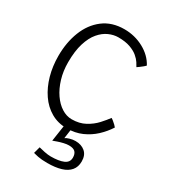

<svg xmlns="http://www.w3.org/2000/svg" viewBox="-214 -772 996 1116"><g transform="rotate(30 284.0 -214.0)"><path d="M285 235Q246 235 221.5 230Q197 225 189.5 222.5L201.5 178Q215.5 182 240.2 187Q265 192 283 192Q337 192 368 178.8Q399 165.5 399 133.5Q399 109 386.5 96Q374 83 344 83Q329 83 309.8 87.5Q290.5 92 273.2 98Q256 104 245.5 108L264.5 -19.5L310 -18.5L299 60Q306 54 325.8 48Q345.5 42 364.5 42Q404 42 429.2 63.5Q454.5 85 454.5 127.5Q454.5 164 434.5 188Q414.5 212 376.5 223.5Q338.5 235 285 235ZM522.5 -140Q497.5 -101 462.8 -68.5Q428 -36 383 -16Q338 4 281.5 4Q223 4 176.2 -23Q129.5 -50 97 -97.5Q64.5 -145 47.2 -206.5Q30 -268 30 -337Q30 -427.5 59 -501.5Q88 -575.5 145.2 -619.2Q202.5 -663 286 -663Q356 -663 415.5 -630.8Q475 -598.5 503.5 -545Q499 -539.5 489.8 -532Q480.5 -524.5 471.2 -517.5Q462 -510.5 455.5 -506.5Q451 -515.5 440.5 -531.8Q430 -548 410.5 -564.5Q391 -581 358.8 -592.8Q326.5 -604.5 278.5 -604.5Q247.5 -604.5 215.5 -590.2Q183.5 -576 156.8 -544.5Q130 -513 113.8 -460.8Q97.5 -408.5 97.5 -333Q97.5 -274 112.8 -223.5Q128 -173 154 -135.2Q180 -97.5 212.8 -76.8Q245.5 -56 280.5 -56Q332 -56 370.2 -77Q408.5 -98 435 -127Q461.5 -156 478 -179Q484 -176 493.2 -168.5Q502.5 -161 510.8 -153Q519 -145 522.5 -140Z"/></g></svg>

Font: Grandstander Thin ExtraLight
Style: Regular
Weight: 250
Version: Version 1.200